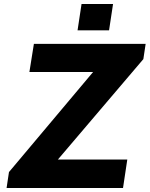

<svg xmlns="http://www.w3.org/2000/svg" viewBox="-20 -943 750 963"><path d="M13 0 25 -80 447 -582H127.5L150 -723H710.5L699 -646.5L270.5 -143H618.5L597 0ZM369 -791 389 -923H547L527 -791Z"/></svg>

Font: Public Sans ExtraBold
Style: Italic
Weight: 800
Italic angle: -8°
Designer: The Public Sans project authors (U.S. Web Design System). Libre Franklin designed by Pablo Impallari and Rodrigo Fuenzal
Version: Version 1.007; ttfautohint (v1.8.1) -l 8 -r 50 -G 200 -x 14 